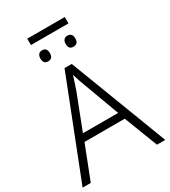

<svg xmlns="http://www.w3.org/2000/svg" viewBox="-236 -1110 1080 1223"><g transform="rotate(-30 304.0 -499.0)"><path d="M445 -998V-951H169V-998ZM213 -887Q248 -887 248 -846Q248 -806 213 -806Q178 -806 178 -846Q178 -865 187 -876Q196 -887 213 -887ZM399 -887Q435 -887 435 -846Q435 -806 399 -806Q364 -806 364 -846Q364 -865 373 -876Q382 -887 399 -887ZM547 0 452 -246H156L60 0H0L281 -717H334L608 0ZM339 -556Q333 -570 323 -600Q313 -630 306 -653Q298 -626 289 -600Q280 -574 274 -555L175 -299H434Z"/></g></svg>

Font: RS Noto Sans Light
Style: Regular
Weight: 300
Designer: Monotype Design Team
Foundry: Monotype Imaging Inc.
Version: Version 3.10